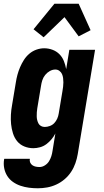

<svg xmlns="http://www.w3.org/2000/svg" viewBox="-36 -787 556 1030"><path d="M167 223Q143 223 119.5 220Q96 217 74 209.5Q52 202 33.5 189Q15 176 3 157Q-9 138 -13.5 115Q-18 92 -14 68L-13 65H124V66Q122 76 126 85Q130 94 138 99.5Q146 105 156 107Q166 109 176 109Q191 109 205 100Q219 91 227 78Q235 65 239.5 50.5Q244 36 246 21L261 -71Q253 -55 240.5 -40Q228 -25 212.5 -13.5Q197 -2 178.5 3Q160 8 143 8Q117 8 94 -1.5Q71 -11 56 -29.5Q41 -48 33.5 -72Q26 -96 23.5 -121Q21 -146 22.5 -172Q24 -198 29 -225L49 -345Q52 -365 57.5 -385.5Q63 -406 71.5 -426Q80 -446 92 -465Q104 -484 121 -498.5Q138 -513 159 -520.5Q180 -528 201 -528Q224 -528 245.5 -520Q267 -512 282.5 -496.5Q298 -481 306.5 -460Q315 -439 319 -416L336 -520H474L381 40Q377 64 368.5 88.5Q360 113 345.5 135Q331 157 310.5 174.5Q290 192 266 203Q242 214 217 218.5Q192 223 167 223ZM204 -106Q217 -106 231 -111Q245 -116 255 -126.5Q265 -137 271 -150.5Q277 -164 279 -178L299 -298Q301 -310 302.5 -321.5Q304 -333 304 -345Q304 -357 302.5 -368.5Q301 -380 296.5 -390Q292 -400 282.5 -407Q273 -414 261 -414Q246 -414 231.5 -406Q217 -398 206.5 -385Q196 -372 191 -356.5Q186 -341 184 -326L164 -206Q162 -195 161.5 -184.5Q161 -174 161 -163.5Q161 -153 163.5 -143Q166 -133 170.5 -124.5Q175 -116 184 -111Q193 -106 204 -106ZM198 -587 144 -630 256 -767H386L450 -625L386 -592L310 -695Z"/></svg>

Font: Iosevka Heavy Oblique
Style: Regular
Weight: 900
Italic angle: -9°
Monospace: yes
Designer: Belleve Invis
Foundry: Belleve Invis
Version: Version 32.5.0; ttfautohint (v1.8.4)